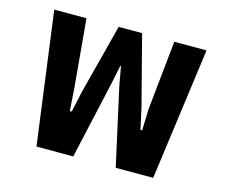

<svg xmlns="http://www.w3.org/2000/svg" viewBox="-83 -666 913 777"><g transform="rotate(15 373.0 -277.0)"><path d="M54 -554H189L215 -265L221 -174H229L249 -265L324 -554H422L497 -265L517 -174H524L527 -265L557 -554H692L617 0H460L388 -325L374 -403H371L355 -325L282 0H128Z"/></g></svg>

Font: IBM Plex Thai
Style: Bold
Weight: 700
Designer: Mike Abbink, Paul van der Laan, Pieter van Rosmalen, Ben Mitchell, Mark Frömberg
Foundry: Bold Monday
Version: Version 1.0